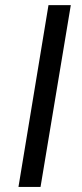

<svg xmlns="http://www.w3.org/2000/svg" viewBox="-20 -736 324 756"><path d="M258.8 -715.8 139.6 0H52.7L170.9 -715.8Z"/></svg>

Font: Inter 24pt
Style: Bold Italic
Weight: 700
Italic angle: -9.3988°
Version: Version 4.001;git-66647c0bb